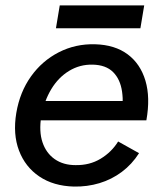

<svg xmlns="http://www.w3.org/2000/svg" viewBox="-20 -675 590 707"><path d="M252 12Q177 10 125 -25Q73 -60 50 -120.5Q27 -181 40 -259Q53 -336 94 -393.5Q135 -451 196.5 -482.5Q258 -514 330 -512Q403 -510 450 -475Q497 -440 515.5 -378Q534 -316 519 -232H426Q436 -292 429.5 -337.5Q423 -383 396.5 -409.5Q370 -436 321 -437Q274 -438 234.5 -414Q195 -390 169 -347Q143 -304 132 -247Q123 -191 136.5 -151Q150 -111 181.5 -89Q213 -67 258 -67Q310 -66 350.5 -90.5Q391 -115 415 -154L492 -111Q466 -70 428.5 -42Q391 -14 346 -0.5Q301 13 252 12ZM99 -232 106 -303H473L467 -232ZM186 -571 200 -655H511L497 -571Z"/></svg>

Font: Figtree Light Medium
Style: Italic
Weight: 500
Italic angle: -9.5°
Version: Version 2.000